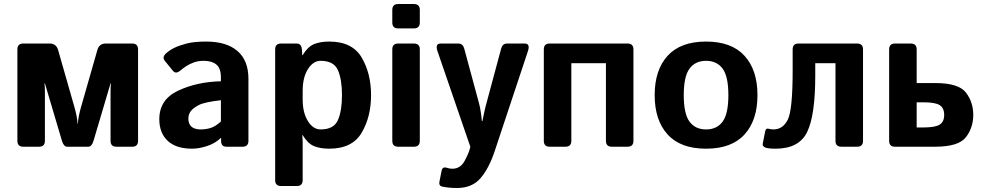

<svg xmlns="http://www.w3.org/2000/svg" viewBox="-20 -729 4890 954"><path d="M95.7 0Q66.4 0 66.4 -29.3V-483.4Q66.4 -512.7 95.7 -512.7H227.1Q259.3 -512.7 268.6 -481L351.1 -192.4Q356 -175.3 360.6 -152.1Q365.2 -128.9 365.2 -114.7H367.2Q367.2 -128.9 371.8 -152.1Q376.5 -175.3 381.3 -192.4L463.9 -481Q473.1 -512.7 505.4 -512.7H636.7Q666 -512.7 666 -483.4V-29.3Q666 0 636.7 0H558.6Q529.3 0 529.3 -29.3V-275.9Q529.3 -295.9 531.2 -314.9H529.3L444.8 -29.8Q436 0 418.5 0H314Q296.4 0 287.6 -29.8L203.1 -314.9H201.2Q203.1 -295.9 203.1 -275.9V-29.3Q203.1 0 173.8 0Z M771.5 -136.7Q771.5 -234.4 864.7 -278.3Q958 -322.3 1077.6 -325.2V-344.7Q1077.6 -389.6 1055.2 -408.2Q1032.7 -426.8 992.7 -426.8Q964.4 -426.8 942.6 -418.7Q920.9 -410.6 905 -400.1Q889.2 -389.6 876.5 -378.9Q854 -359.4 839.4 -377L798.8 -426.8Q783.7 -445.3 806.2 -464.8Q823.2 -480 845.9 -491.2Q868.7 -502.4 906.2 -512.5Q943.8 -522.5 1003.9 -522.5Q1105.5 -522.5 1159.9 -475.6Q1214.4 -428.7 1214.4 -337.4V-29.3Q1214.4 0 1185.1 0H1105Q1078.6 0 1078.6 -29.3V-43.9H1077.6Q1048.8 -16.1 1008.5 -3.2Q968.3 9.8 934.6 9.8Q854.5 9.8 813 -29.5Q771.5 -68.8 771.5 -136.7ZM916 -139.6Q916 -122.6 922.9 -110.1Q929.7 -97.7 944.3 -91.8Q959 -85.9 977.1 -85.9Q1002 -85.9 1025.4 -92.8Q1048.8 -99.6 1077.6 -125V-231Q995.6 -221.7 967.8 -207Q939.9 -192.4 928 -176.8Q916 -161.1 916 -139.6Z M1376.5 195.3Q1347.2 195.3 1347.2 166V-483.4Q1347.2 -512.7 1376.5 -512.7H1453.6Q1478 -512.7 1480 -483.4L1481.9 -455.1H1483.9Q1509.3 -497.1 1540.5 -509.8Q1571.8 -522.5 1615.7 -522.5Q1730.5 -522.5 1777.1 -443.1Q1823.7 -363.8 1823.7 -256.3Q1823.7 -148.9 1777.1 -69.6Q1730.5 9.8 1615.7 9.8Q1571.8 9.8 1540.5 -2.9Q1509.3 -15.6 1483.9 -57.6H1481.9Q1483.9 -38.1 1483.9 -18.6V166Q1483.9 195.3 1454.6 195.3ZM1483.9 -234.4Q1483.9 -168.5 1510 -127.2Q1536.1 -85.9 1572.8 -85.9Q1638.7 -85.9 1658.9 -132.1Q1679.2 -178.2 1679.2 -256.3Q1679.2 -334.5 1658.9 -380.6Q1638.7 -426.8 1572.8 -426.8Q1536.1 -426.8 1510 -385.5Q1483.9 -344.2 1483.9 -278.3Z M1958.5 0Q1929.2 0 1929.2 -29.3V-483.4Q1929.2 -512.7 1958.5 -512.7H2036.6Q2065.9 -512.7 2065.9 -483.4V-29.3Q2065.9 0 2036.6 0ZM1958.5 -587.9Q1929.2 -587.9 1929.2 -617.2V-679.7Q1929.2 -709 1958.5 -709H2036.6Q2065.9 -709 2065.9 -679.7V-617.2Q2065.9 -587.9 2036.6 -587.9Z M2153.8 -474.6Q2140.6 -512.7 2169.9 -512.7H2257.3Q2279.8 -512.7 2286.6 -487.8L2360.4 -214.8Q2365.7 -195.8 2369.9 -165.8Q2374 -135.7 2374 -127.4H2377Q2382.8 -153.3 2385.5 -168.7Q2388.2 -184.1 2400.4 -228.5L2470.2 -487.8Q2477.1 -512.7 2499.5 -512.7H2586.9Q2615.7 -512.7 2603 -474.6L2438.5 20.5Q2409.7 107.4 2367.7 156.2Q2325.7 205.1 2251 205.1Q2210 205.1 2177.7 198.2Q2159.2 194.3 2163.6 172.9L2174.3 119.1Q2178.7 98.1 2199.2 104.5Q2214.4 109.4 2227.5 109.4Q2267.1 109.4 2287.8 71.8Q2308.6 34.2 2315.4 7.3L2316.9 0Z M2711.4 0Q2682.1 0 2682.1 -29.3V-483.4Q2682.1 -512.7 2711.4 -512.7H3098.1Q3127.4 -512.7 3127.4 -483.4V-29.3Q3127.4 0 3098.1 0H3020Q2990.7 0 2990.7 -29.3V-415H2818.8V-29.3Q2818.8 0 2789.6 0Z M3232.9 -256.3Q3232.9 -380.9 3297.1 -451.7Q3361.3 -522.5 3488.3 -522.5Q3615.2 -522.5 3679.4 -451.7Q3743.7 -380.9 3743.7 -256.3Q3743.7 -131.8 3679.4 -61Q3615.2 9.8 3488.3 9.8Q3361.3 9.8 3297.1 -61Q3232.9 -131.8 3232.9 -256.3ZM3377.4 -256.3Q3377.4 -163.6 3406 -124.8Q3434.6 -85.9 3488.3 -85.9Q3542 -85.9 3570.6 -124.8Q3599.1 -163.6 3599.1 -256.3Q3599.1 -349.1 3570.6 -387.9Q3542 -426.8 3488.3 -426.8Q3434.6 -426.8 3406 -387.9Q3377.4 -349.1 3377.4 -256.3Z M3782.2 3.9Q3767.1 -2.4 3770 -16.1L3782.2 -77.1Q3785.2 -92.8 3798.3 -89.4Q3812 -85.9 3822.8 -85.9Q3870.1 -85.9 3894.3 -134.5Q3918.5 -183.1 3918.5 -377.9V-483.4Q3918.5 -512.7 3947.8 -512.7H4238.8Q4268.1 -512.7 4268.1 -483.4V-29.3Q4268.1 0 4238.8 0H4160.6Q4131.3 0 4131.3 -29.3V-415H4030.8V-353Q4030.8 -156.7 3990.7 -73.5Q3950.7 9.8 3833.5 9.8Q3796.4 9.8 3782.2 3.9Z M4427.2 0Q4397.9 0 4397.9 -29.3V-483.4Q4397.9 -512.7 4427.2 -512.7H4505.4Q4534.7 -512.7 4534.7 -483.4V-316.4H4626Q4743.2 -316.4 4779.5 -269Q4815.9 -221.7 4815.9 -158.2Q4815.9 -94.7 4779.5 -47.4Q4743.2 0 4626 0ZM4534.7 -95.7H4568.4Q4627 -95.7 4649.2 -109.9Q4671.4 -124 4671.4 -158.2Q4671.4 -192.4 4649.2 -206.5Q4627 -220.7 4568.4 -220.7H4534.7Z"/></svg>

Font: Istok Web
Style: Bold
Weight: 700
Designer: Andrey V. Panov
Foundry: Andrey V. Panov
Version: Version 1.0.2g